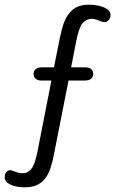

<svg xmlns="http://www.w3.org/2000/svg" viewBox="-29 -626 529 818"><path d="M263 -283H334Q350 -283 359 -290.5Q368 -298 368 -311Q368 -324 359.5 -331.5Q351 -339 335 -339H274L296 -452Q305 -498 318 -521Q325 -532 337.5 -539Q350 -546 362 -546Q367 -546 377 -543.5Q387 -541 396 -537Q404 -534 408 -533Q412 -532 416 -532Q427 -532 434.5 -541Q442 -550 442 -563Q442 -582 415 -594Q388 -606 348 -606Q293 -606 265 -568Q258 -559 253 -550Q248 -541 243.5 -529.5Q239 -518 235 -502.5Q231 -487 226 -465L201 -339H148Q132 -339 123 -331.5Q114 -324 114 -311Q114 -298 123 -290.5Q132 -283 146 -283H190L131 18Q121 70 106.5 91Q92 112 66 112Q50 112 32 104Q25 101 21.5 100Q18 99 15 99Q5 99 -2 107.5Q-9 116 -9 130Q-9 149 15.5 160.5Q40 172 77 172Q107 172 128 162.5Q149 153 163 135Q177 117 186 90.5Q195 64 201 31Z"/></svg>

Font: Beiruti
Style: Regular
Weight: 400
Designer: Arlette Boutros
Foundry: Boutros
Version: Version 1.41